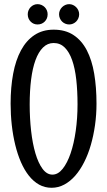

<svg xmlns="http://www.w3.org/2000/svg" viewBox="-20 -870 512 919"><path d="M441.9 -374Q441.9 -321.3 434.8 -271.2Q427.7 -221.2 414.8 -176.3Q401.9 -131.3 382.8 -93.8Q363.8 -56.2 340.1 -29.1Q316.4 -2 287.8 13.4Q259.3 28.8 227.1 28.8Q194.3 28.8 167.2 13.7Q140.1 -1.5 118.4 -28.8Q96.7 -56.2 80.3 -93.8Q64 -131.3 53 -176.3Q42 -221.2 36.4 -271.2Q30.8 -321.3 30.8 -374Q30.8 -452.1 43 -517.3Q55.2 -582.5 80.6 -629.4Q106 -676.3 144.8 -702.1Q183.6 -728 236.8 -728Q293 -728 332 -702.1Q371.1 -676.3 395.5 -629.4Q419.9 -582.5 430.9 -517.3Q441.9 -452.1 441.9 -374ZM351.1 -370.1Q351.1 -435.1 345 -489.3Q338.9 -543.5 325.2 -582.3Q311.5 -621.1 289.8 -642.6Q268.1 -664.1 236.8 -664.1Q207.5 -664.1 185.8 -642.6Q164.1 -621.1 149.9 -582.3Q135.7 -543.5 128.9 -489.3Q122.1 -435.1 122.1 -370.1Q122.1 -304.2 128.9 -243.7Q135.7 -183.1 149.4 -136.5Q163.1 -89.8 183.6 -62Q204.1 -34.2 231 -34.2Q257.8 -34.2 280 -62Q302.2 -89.8 318.1 -136.5Q334 -183.1 342.5 -243.7Q351.1 -304.2 351.1 -370.1ZM358.9 -801.8Q358.9 -791.5 355 -782.5Q351.1 -773.4 344.5 -766.8Q337.9 -760.3 329.3 -756.6Q320.8 -752.9 311 -752.9Q301.3 -752.9 292.5 -756.6Q283.7 -760.3 277.1 -766.8Q270.5 -773.4 266.6 -782.5Q262.7 -791.5 262.7 -801.8Q262.7 -811.5 266.6 -820.3Q270.5 -829.1 277.1 -835.7Q283.7 -842.3 292.5 -846.2Q301.3 -850.1 311 -850.1Q320.8 -850.1 329.3 -846.2Q337.9 -842.3 344.5 -835.7Q351.1 -829.1 355 -820.3Q358.9 -811.5 358.9 -801.8ZM208 -801.8Q208 -780.8 194.1 -766.8Q180.2 -752.9 159.7 -752.9Q140.1 -752.9 126.5 -766.8Q112.8 -780.8 112.8 -801.8Q112.8 -811.5 116.5 -820.3Q120.1 -829.1 126.5 -835.7Q132.8 -842.3 141.4 -846.2Q149.9 -850.1 159.7 -850.1Q169.9 -850.1 178.7 -846.2Q187.5 -842.3 194.1 -835.7Q200.7 -829.1 204.3 -820.3Q208 -811.5 208 -801.8Z"/></svg>

Font: Englebert
Style: Regular
Weight: 400
Designer: Astigmatic (AOETI)
Foundry: Astigmatic (AOETI)
Version: Version 1.000